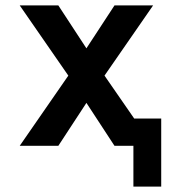

<svg xmlns="http://www.w3.org/2000/svg" viewBox="-20 -540 640 711"><path d="M474 151V0H404L300 -159L196 0H53L233 -260L53 -520H196L300 -361L404 -520H547L367 -260L477 -101H577V151Z"/></svg>

Font: Iosevka Custom Extended
Style: Bold
Weight: 700
Width: 7
Monospace: yes
Designer: Belleve Invis
Foundry: Belleve Invis
Version: Version 11.2.4; ttfautohint (v1.8.4)